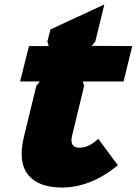

<svg xmlns="http://www.w3.org/2000/svg" viewBox="-20 -837 617 867"><path d="M423.8 -210 512.2 -90.8Q389.6 9.8 259.8 9.8Q151.9 9.8 106 -48.8Q60.1 -107.4 88.9 -223.1L144 -449.2L160.2 -469.2H70.8L110.8 -628.9H200.2L193.8 -649.9L208 -704.1L451.2 -816.9L410.2 -648.9L394 -629.9L577.1 -628.9L538.1 -469.2H354L359.9 -449.2L305.2 -223.1Q299.3 -198.7 307.4 -184.3Q315.4 -169.9 336.9 -169.9Q360.8 -169.9 380.6 -179.4Q400.4 -189 423.8 -210Z"/></svg>

Font: Sinkin Sans 900 X Black Italic
Style: Regular
Weight: 950
Italic angle: -112°
Designer: Keith Bates
Foundry: K-Type
Version: Sinkin Sans (version 1.0)  by Keith Bates   •   © 2014   www